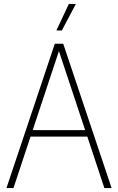

<svg xmlns="http://www.w3.org/2000/svg" viewBox="-20 -964 605 984"><path d="M13 0 261 -740H304L552 0H515L427.5 -264H136.5L49 0ZM147.5 -297H416.5L282 -702ZM269 -808 333 -944H369L297 -808Z"/></svg>

Font: Encode Sans Cnd Th
Style: Regular
Weight: 100
Width: 3
Designer: Multiple Designers
Foundry: Impallari Type
Version: Version 3.002; ttfautohint (v1.8.3) -l 8 -r 50 -G 200 -x 14 